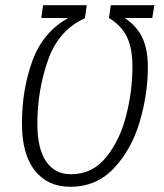

<svg xmlns="http://www.w3.org/2000/svg" viewBox="-20 -705 627 735"><path d="M64 -232Q64 -362 104 -472Q144 -582 241 -636H138L145 -685H312L305 -635Q204 -590 163.5 -474Q123 -358 123 -232Q123 -136 156.5 -87Q190 -38 252 -38Q334 -38 387 -104Q440 -170 463.5 -264.5Q487 -359 487 -449Q487 -521 465.5 -564.5Q444 -608 397 -636L404 -685H571L563 -636H458Q505 -604 525.5 -559.5Q546 -515 546 -448Q546 -345 515 -239.5Q484 -134 417 -62Q350 10 249 10Q162 10 113 -52.5Q64 -115 64 -232Z"/></svg>

Font: Fira Sans Extra Condensed Light
Style: Italic
Weight: 300
Width: 3
Italic angle: -8°
Designer: Carrois Corporate & Edenspiekermann AG
Foundry: Carrois Corporate GbR & Edenspiekermann AG
Version: Version 4.203